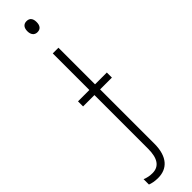

<svg xmlns="http://www.w3.org/2000/svg" viewBox="-369 -696 909 909"><g transform="rotate(-45 85.5 -242.0)"><path d="M72 -688C72 -667 82 -651 103 -651C125 -651 134 -666 134 -688C134 -709 126 -725 103 -725C81 -725 72 -709 72 -688ZM19 241C79 241 121 202 121 113V-250H200V-284H121V-529H83V-284H7V-250H83V110C83 173 61 206 16 206C-1 206 -18 203 -34 196V232C-21 237 -4 241 19 241Z"/></g></svg>

Font: Noto Sans SemiCondensed ExtraLight
Style: Regular
Weight: 200
Width: 4
Designer: Monotype Design Team
Foundry: Monotype Imaging Inc.
Version: Version 2.013